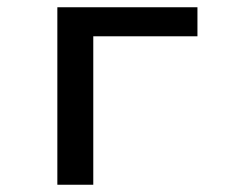

<svg xmlns="http://www.w3.org/2000/svg" viewBox="-20 -509 640 529"><path d="M138 0V-489H524V-409H237V0Z"/></svg>

Font: SauceCodePro Nerd Font Mono
Style: Regular
Weight: 500
Monospace: yes
Designer: Paul D. Hunt, Teo Tuominen
Foundry: Adobe Systems Incorporated
Version: Version 2.030;PS 1.000;hotconv 16.6.51;makeotf.lib2.5.65220;